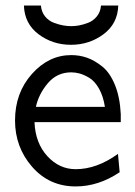

<svg xmlns="http://www.w3.org/2000/svg" viewBox="-20 -659 484 690"><path d="M66 -639H127Q129 -616 142 -600Q155 -584 174 -577Q193 -570 208 -567.5Q223 -565 236 -565Q249 -565 263.5 -567.5Q278 -570 296.5 -577Q315 -584 328 -600Q341 -616 343 -639H405Q403 -574 352 -536Q301 -498 235 -498Q169 -498 118.5 -536Q68 -574 66 -639ZM34 -226Q34 -325 94.5 -393Q155 -461 236 -461Q266 -461 293 -451.5Q320 -442 347.5 -420Q375 -398 393 -354Q411 -310 414 -249V-220H104Q107 -145 150 -98Q193 -51 252 -51Q328 -51 404 -106L410 -40Q334 11 252 11Q157 11 95.5 -59.5Q34 -130 34 -226ZM109 -275H357Q351 -314 335.5 -341Q320 -368 300.5 -379.5Q281 -391 265.5 -395Q250 -399 236 -399Q185 -399 152 -360Q119 -321 109 -275Z"/></svg>

Font: CMU Sans Serif
Style: Medium
Weight: 500
Version: Version 0.7.0